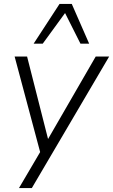

<svg xmlns="http://www.w3.org/2000/svg" viewBox="-20 -771 572 971"><path d="M76 180 183 -2 54 -485H117L223 -68L464 -485H532L141 180ZM150 -550 281 -751H343L431 -550H387L309 -705L196 -550Z"/></svg>

Font: Nunito Sans Light
Style: Italic
Weight: 300
Italic angle: -9°
Designer: Vernon Adams
Foundry: Vernon Adams
Version: Version 3.006; ttfautohint (v1.8.3)